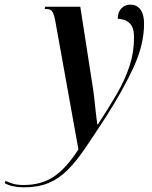

<svg xmlns="http://www.w3.org/2000/svg" viewBox="-160 -565 652 825"><path d="M-58 240Q-107 240 -140 222L-136 212Q-123 219 -104 224.5Q-85 230 -59 230Q17 230 70.5 194.5Q124 159 177 77L77 -478Q71 -507 64 -516.5Q57 -526 40 -526H32L34 -536H185L238 -195Q242 -171 245.5 -139.5Q249 -108 252 -79Q255 -50 258 -31H261Q307 -101 342 -161.5Q377 -222 396.5 -281Q416 -340 416 -405Q416 -438 405 -455Q394 -472 377.5 -478Q361 -484 346 -484Q346 -513 361.5 -529Q377 -545 399 -545Q428 -545 443.5 -524Q459 -503 459 -464Q459 -374 414.5 -277Q370 -180 296 -64Q246 13 207 70.5Q168 128 130.5 165.5Q93 203 48 221.5Q3 240 -58 240Z"/></svg>

Font: Noto Serif Display ExtraCondensed SemiBold
Style: Italic
Weight: 600
Width: 2
Italic angle: -12°
Designer: Monotype Design Team
Foundry: Monotype Imaging Inc.
Version: Version 2.009